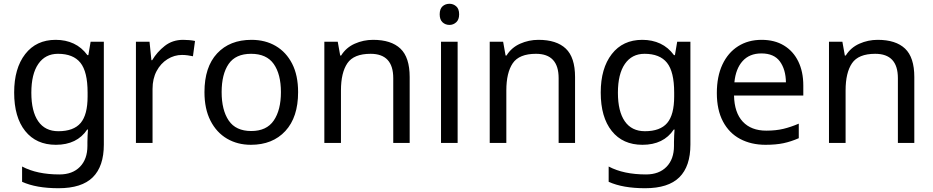

<svg xmlns="http://www.w3.org/2000/svg" viewBox="-20 -757 4944 1017"><path d="M275 -546Q328 -546 370.5 -526Q413 -506 443 -465H448L460 -536H530V9Q530 124 471.5 182Q413 240 290 240Q172 240 97 206V125Q176 167 295 167Q364 167 403.5 126.5Q443 86 443 16V-5Q443 -17 444 -39.5Q445 -62 446 -71H442Q388 10 276 10Q172 10 113.5 -63Q55 -136 55 -267Q55 -395 113.5 -470.5Q172 -546 275 -546ZM287 -472Q220 -472 183 -418.5Q146 -365 146 -266Q146 -167 182.5 -114.5Q219 -62 289 -62Q370 -62 407 -105.5Q444 -149 444 -246V-267Q444 -377 406 -424.5Q368 -472 287 -472Z M950 -546Q965 -546 982.5 -544.5Q1000 -543 1013 -540L1002 -459Q989 -462 973.5 -464Q958 -466 944 -466Q903 -466 867 -443.5Q831 -421 809.5 -380.5Q788 -340 788 -286V0H700V-536H772L782 -438H786Q812 -482 853 -514Q894 -546 950 -546Z M1559 -269Q1559 -136 1491.5 -63Q1424 10 1309 10Q1238 10 1182.5 -22.5Q1127 -55 1095 -117.5Q1063 -180 1063 -269Q1063 -402 1130 -474Q1197 -546 1312 -546Q1385 -546 1440.5 -513.5Q1496 -481 1527.5 -419.5Q1559 -358 1559 -269ZM1154 -269Q1154 -174 1191.5 -118.5Q1229 -63 1311 -63Q1392 -63 1430 -118.5Q1468 -174 1468 -269Q1468 -364 1430 -418Q1392 -472 1310 -472Q1228 -472 1191 -418Q1154 -364 1154 -269Z M1956 -546Q2052 -546 2101 -499.5Q2150 -453 2150 -349V0H2063V-343Q2063 -472 1943 -472Q1854 -472 1820 -422Q1786 -372 1786 -278V0H1698V-536H1769L1782 -463H1787Q1813 -505 1859 -525.5Q1905 -546 1956 -546Z M2361 -737Q2381 -737 2396.5 -723.5Q2412 -710 2412 -681Q2412 -653 2396.5 -639Q2381 -625 2361 -625Q2339 -625 2324 -639Q2309 -653 2309 -681Q2309 -710 2324 -723.5Q2339 -737 2361 -737ZM2404 -536V0H2316V-536Z M2832 -546Q2928 -546 2977 -499.5Q3026 -453 3026 -349V0H2939V-343Q2939 -472 2819 -472Q2730 -472 2696 -422Q2662 -372 2662 -278V0H2574V-536H2645L2658 -463H2663Q2689 -505 2735 -525.5Q2781 -546 2832 -546Z M3382 -546Q3435 -546 3477.5 -526Q3520 -506 3550 -465H3555L3567 -536H3637V9Q3637 124 3578.5 182Q3520 240 3397 240Q3279 240 3204 206V125Q3283 167 3402 167Q3471 167 3510.5 126.5Q3550 86 3550 16V-5Q3550 -17 3551 -39.5Q3552 -62 3553 -71H3549Q3495 10 3383 10Q3279 10 3220.5 -63Q3162 -136 3162 -267Q3162 -395 3220.5 -470.5Q3279 -546 3382 -546ZM3394 -472Q3327 -472 3290 -418.5Q3253 -365 3253 -266Q3253 -167 3289.5 -114.5Q3326 -62 3396 -62Q3477 -62 3514 -105.5Q3551 -149 3551 -246V-267Q3551 -377 3513 -424.5Q3475 -472 3394 -472Z M4014 -546Q4083 -546 4132.5 -516Q4182 -486 4208.5 -431.5Q4235 -377 4235 -304V-251H3868Q3870 -160 3914.5 -112.5Q3959 -65 4039 -65Q4090 -65 4129.5 -74.5Q4169 -84 4211 -102V-25Q4170 -7 4130 1.5Q4090 10 4035 10Q3959 10 3900.5 -21Q3842 -52 3809.5 -113.5Q3777 -175 3777 -264Q3777 -352 3806.5 -415Q3836 -478 3889.5 -512Q3943 -546 4014 -546ZM4013 -474Q3950 -474 3913.5 -433.5Q3877 -393 3870 -321H4143Q4142 -389 4111 -431.5Q4080 -474 4013 -474Z M4629 -546Q4725 -546 4774 -499.5Q4823 -453 4823 -349V0H4736V-343Q4736 -472 4616 -472Q4527 -472 4493 -422Q4459 -372 4459 -278V0H4371V-536H4442L4455 -463H4460Q4486 -505 4532 -525.5Q4578 -546 4629 -546Z"/></svg>

Font: Noto Sans Tifinagh Tawellemmet
Style: Regular
Weight: 400
Designer: JamraPatel
Foundry: JamraPatel LLC
Version: Version 2.006; ttfautohint (v1.8.4.7-5d5b)